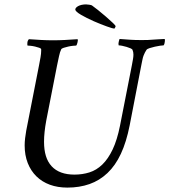

<svg xmlns="http://www.w3.org/2000/svg" viewBox="-20 -848 769 872"><path d="M221 -665Q194 -665 167 -666.5Q140 -668 111 -670Q109 -668 107 -664Q105 -660 104.5 -655.5Q104 -651 104 -647Q104 -643 105 -641Q109 -641 119 -640Q129 -639 139.5 -636.5Q150 -634 158.5 -631Q167 -628 167 -624Q167 -623 167 -620.5Q167 -618 167 -617Q167 -605 164 -587.5Q161 -570 157 -550L99 -254Q96 -237 94 -220Q92 -203 92 -188Q92 -143 106 -107.5Q120 -72 145.5 -47Q171 -22 206.5 -9Q242 4 286 4Q341 4 386.5 -12Q432 -28 468 -62Q504 -96 529 -149.5Q554 -203 569 -279L622 -553Q625 -567 627 -577.5Q629 -588 632 -595.5Q635 -603 638 -609Q641 -615 645 -621Q648 -626 659.5 -629.5Q671 -633 683.5 -636Q696 -639 707.5 -640.5Q719 -642 723 -642Q726 -646 727 -650.5Q728 -655 728.5 -659Q729 -663 729 -666Q729 -669 728 -671Q712 -670 699.5 -669.5Q687 -669 676 -668Q665 -667 653 -666.5Q641 -666 624 -666Q593 -666 572 -667.5Q551 -669 523 -671Q522 -669 521 -665Q520 -661 519 -657Q518 -653 518 -649Q518 -645 519 -642Q525 -642 535 -640Q545 -638 555 -635Q565 -632 573 -628.5Q581 -625 582 -621Q584 -616 585 -611Q586 -606 586 -600Q586 -591 584 -579.5Q582 -568 579 -552L525 -277Q512 -212 491.5 -169Q471 -126 444.5 -100.5Q418 -75 386 -65Q354 -55 318 -55Q284 -55 258 -64.5Q232 -74 214.5 -93Q197 -112 188.5 -139.5Q180 -167 180 -204Q180 -225 182.5 -249Q185 -273 190 -300L239 -550Q244 -573 248 -592.5Q252 -612 258 -624Q260 -628 269.5 -631Q279 -634 290 -636.5Q301 -639 311.5 -640Q322 -641 326 -641Q328 -643 329.5 -647Q331 -651 332 -655.5Q333 -660 333.5 -664Q334 -668 332 -670Q303 -668 275.5 -666.5Q248 -665 221 -665ZM499 -718Q500 -718 502.5 -722.5Q505 -727 505 -729Q505 -732 492 -744.5Q479 -757 461 -772.5Q443 -788 425 -802.5Q407 -817 398 -823Q396 -825 386 -826.5Q376 -828 371 -828Q360 -828 351 -826Q342 -824 335.5 -820.5Q329 -817 325.5 -813Q322 -809 322 -805Q322 -796 347.5 -781Q373 -766 405 -752Q437 -738 465 -728Q493 -718 499 -718Z"/></svg>

Font: Vermiglione
Style: Italic
Weight: 400
Italic angle: -11°
Version: Version 1.105